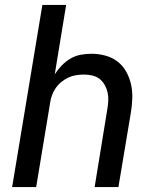

<svg xmlns="http://www.w3.org/2000/svg" viewBox="-20 -755 640 775"><path d="M29 0 151 -735H247L201 -455Q213 -474 229 -490.5Q245 -507 264.5 -518.5Q284 -530 306 -534Q328 -538 349 -538Q378 -538 405.5 -530.5Q433 -523 454.5 -506.5Q476 -490 489.5 -465.5Q503 -441 509 -414Q515 -387 514 -357.5Q513 -328 508 -299L458 0H362L413 -313Q416 -330 417 -347.5Q418 -365 414.5 -381Q411 -397 403 -411.5Q395 -426 382.5 -436Q370 -446 353.5 -450Q337 -454 319 -454Q303 -454 287 -451.5Q271 -449 256 -442Q241 -435 227.5 -424Q214 -413 204.5 -399Q195 -385 189.5 -369.5Q184 -354 182 -338L126 0Z"/></svg>

Font: Iosevka Curly MdExObl
Style: Regular
Weight: 500
Width: 7
Italic angle: -9°
Monospace: yes
Designer: Belleve Invis
Foundry: Belleve Invis
Version: Version 11.1.0; ttfautohint (v1.8.3)